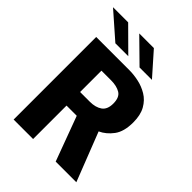

<svg xmlns="http://www.w3.org/2000/svg" viewBox="-251 -1025 1151 1151"><g transform="rotate(45 325.0 -449.0)"><path d="M75 0V-700H357.5Q393.5 -700 434.5 -691.2Q475.5 -682.5 512 -660.5Q548.5 -638.5 571.5 -598.2Q594.5 -558 594.5 -495Q594.5 -417 562 -373.5Q529.5 -330 485.5 -310L606.5 0H431.5L326.5 -283.5H240V0ZM240 -398.5H322.5Q370.5 -398.5 400.2 -419.2Q430 -440 430 -490Q430 -543 399.8 -561.2Q369.5 -579.5 321.5 -579.5H240ZM388 -754.5 242.5 -897.5H366.5L493 -754.5ZM183 -754.5 20 -897.5H148.5L292.5 -754.5Z"/></g></svg>

Font: Trispace
Style: Bold
Weight: 700
Designer: Tyler Finck
Foundry: Etcetera Type Company
Version: Version 1.210; ttfautohint (v1.8.3)